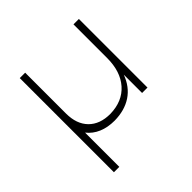

<svg xmlns="http://www.w3.org/2000/svg" viewBox="-184 -679 1031 1031"><g transform="rotate(-45 331.5 -163.5)"><path d="M559 -521V0H518V-139Q493 -71 439.5 -35.5Q386 0 309 1Q257 1 217 -16Q177 -33 151 -66V194H110V-521H151V-211Q151 -131 195 -86Q239 -41 318 -41Q412 -43 465 -103Q518 -163 518 -266V-521Z"/></g></svg>

Font: TypoPRO Montserrat Alternates
Style: Regular
Weight: 275
Designer: Julieta Ulanovsky
Foundry: Julieta Ulanovsky
Version: Version 6.001